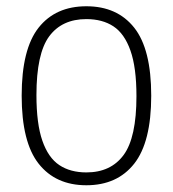

<svg xmlns="http://www.w3.org/2000/svg" viewBox="-20 -568 538 598"><path d="M47.5 -270Q47.5 -415 100.2 -481.8Q153 -548.5 249 -548.5Q345 -548.5 398 -481.8Q451 -415 451 -270Q451 -125.5 398 -58.2Q345 9 249 9Q153.5 9 100.5 -58Q47.5 -125 47.5 -270ZM405 -268.5Q405 -358 386.2 -410.8Q367.5 -463.5 333.2 -486Q299 -508.5 249 -508.5Q173 -508.5 133.2 -454.8Q93.5 -401 93.5 -272Q93.5 -182.5 112 -129.5Q130.5 -76.5 164.8 -53.8Q199 -31 249 -31Q325 -31 365 -85.2Q405 -139.5 405 -268.5Z"/></svg>

Font: Encode Sans Semi Condensed ExLight
Style: Regular
Weight: 275
Width: 4
Designer: Multiple Designers
Foundry: Impallari Type
Version: Version 2.000